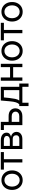

<svg xmlns="http://www.w3.org/2000/svg" viewBox="2015 -2594 733 4804"><g transform="rotate(-90 2382.0 -192.5)"><path d="M275.4 7.8Q204.1 7.8 148.9 -26.1Q93.8 -60.1 62.5 -119.9Q31.2 -179.7 31.2 -256.8Q31.2 -335 62.5 -395Q93.8 -455.1 148.9 -489.3Q204.1 -523.4 275.4 -523.4Q347.2 -523.4 402.1 -489.3Q457 -455.1 488.3 -395Q519.5 -335 519.5 -256.8Q519.5 -179.7 488.5 -119.9Q457.5 -60.1 402.3 -26.1Q347.2 7.8 275.4 7.8ZM275.4 -67.4Q322.3 -67.4 358.6 -91.6Q395 -115.7 415.8 -158.4Q436.5 -201.2 436.5 -256.8Q436.5 -313.5 415.8 -356.7Q395 -399.9 358.9 -424.6Q322.8 -449.2 275.4 -449.2Q228 -449.2 191.7 -424.6Q155.3 -399.9 134.8 -356.7Q114.3 -313.5 114.3 -256.8Q114.7 -201.2 135.3 -158.4Q155.8 -115.7 192.1 -91.6Q228.5 -67.4 275.4 -67.4Z M540 -461.9V-539.1H978.5V-461.9H800.8V0H718.8V-461.9Z M1054.7 0V-539.1H1274.4Q1361.8 -539.1 1413.1 -499.8Q1464.4 -460.4 1463.9 -395.5Q1464.4 -346.7 1435.1 -319.8Q1405.8 -293 1360.4 -283.2Q1390.1 -279.3 1418.5 -262.5Q1446.8 -245.6 1465.6 -216.3Q1484.4 -187 1484.4 -144.5Q1484.4 -103.5 1463.1 -70.8Q1441.9 -38.1 1402.6 -19Q1363.3 0 1308.6 0ZM1132.8 -76.2H1308.6Q1351.1 -75.7 1375.5 -95.9Q1399.9 -116.2 1399.4 -151.4Q1399.9 -193.4 1375.5 -217.5Q1351.1 -241.7 1308.6 -241.2H1132.8ZM1132.8 -313.5H1274.4Q1307.6 -313.5 1331.5 -322.5Q1355.5 -331.5 1368.7 -349.1Q1381.8 -366.7 1381.8 -390.6Q1381.3 -424.3 1352.8 -443.8Q1324.2 -463.4 1274.4 -462.9H1132.8Z M1680.7 -539.1V-461.9H1530.3V-539.1ZM1723.6 -343.8H1877.9Q1972.7 -343.8 2022.9 -295.9Q2073.2 -248 2073.2 -173.8Q2073.2 -125.5 2050.8 -86.2Q2028.3 -46.9 1984.9 -23.4Q1941.4 0 1877.9 0H1652.3V-539.1H1734.4V-77.1H1877.9Q1927.2 -77.1 1958.7 -103Q1990.2 -128.9 1990.2 -169.9Q1990.2 -212.4 1958.7 -239.5Q1927.2 -266.6 1877.9 -266.6H1723.6Z M2129.9 154.3V-77.1H2174.8Q2190.9 -94.2 2202.6 -114.3Q2214.4 -134.3 2223.1 -162.1Q2231.9 -189.9 2238.5 -229.7Q2245.1 -269.5 2250 -326.2L2268.6 -539.1H2611.3V-77.1H2694.3V154.3H2611.3V0H2212.9V154.3ZM2268.6 -77.1H2528.3V-461.9H2345.7L2332 -326.2Q2322.8 -241.2 2309.6 -178Q2296.4 -114.7 2268.6 -77.1Z M3123 -307.6V-230.5H2825.2V-307.6ZM2844.7 -539.1V0H2762.7V-539.1ZM3186.5 -539.1V0H3103.5V-539.1Z M3509.8 7.8Q3438.5 7.8 3383.3 -26.1Q3328.1 -60.1 3296.9 -119.9Q3265.6 -179.7 3265.6 -256.8Q3265.6 -335 3296.9 -395Q3328.1 -455.1 3383.3 -489.3Q3438.5 -523.4 3509.8 -523.4Q3581.5 -523.4 3636.5 -489.3Q3691.4 -455.1 3722.7 -395Q3753.9 -335 3753.9 -256.8Q3753.9 -179.7 3722.9 -119.9Q3691.9 -60.1 3636.7 -26.1Q3581.5 7.8 3509.8 7.8ZM3509.8 -67.4Q3556.6 -67.4 3593 -91.6Q3629.4 -115.7 3650.1 -158.4Q3670.9 -201.2 3670.9 -256.8Q3670.9 -313.5 3650.1 -356.7Q3629.4 -399.9 3593.3 -424.6Q3557.1 -449.2 3509.8 -449.2Q3462.4 -449.2 3426 -424.6Q3389.6 -399.9 3369.1 -356.7Q3348.6 -313.5 3348.6 -256.8Q3349.1 -201.2 3369.6 -158.4Q3390.1 -115.7 3426.5 -91.6Q3462.9 -67.4 3509.8 -67.4Z M3774.4 -461.9V-539.1H4212.9V-461.9H4035.2V0H3953.1V-461.9Z M4488.8 7.8Q4417.5 7.8 4362.3 -26.1Q4307.1 -60.1 4275.9 -119.9Q4244.6 -179.7 4244.6 -256.8Q4244.6 -335 4275.9 -395Q4307.1 -455.1 4362.3 -489.3Q4417.5 -523.4 4488.8 -523.4Q4560.5 -523.4 4615.5 -489.3Q4670.4 -455.1 4701.7 -395Q4732.9 -335 4732.9 -256.8Q4732.9 -179.7 4701.9 -119.9Q4670.9 -60.1 4615.7 -26.1Q4560.5 7.8 4488.8 7.8ZM4488.8 -67.4Q4535.6 -67.4 4572 -91.6Q4608.4 -115.7 4629.2 -158.4Q4649.9 -201.2 4649.9 -256.8Q4649.9 -313.5 4629.2 -356.7Q4608.4 -399.9 4572.3 -424.6Q4536.1 -449.2 4488.8 -449.2Q4441.4 -449.2 4405 -424.6Q4368.7 -399.9 4348.1 -356.7Q4327.6 -313.5 4327.6 -256.8Q4328.1 -201.2 4348.6 -158.4Q4369.1 -115.7 4405.5 -91.6Q4441.9 -67.4 4488.8 -67.4Z"/></g></svg>

Font: Inter Display V
Style: Regular
Weight: 400
Designer: Rasmus Andersson
Foundry: rsms
Version: Version 3.015;git-src